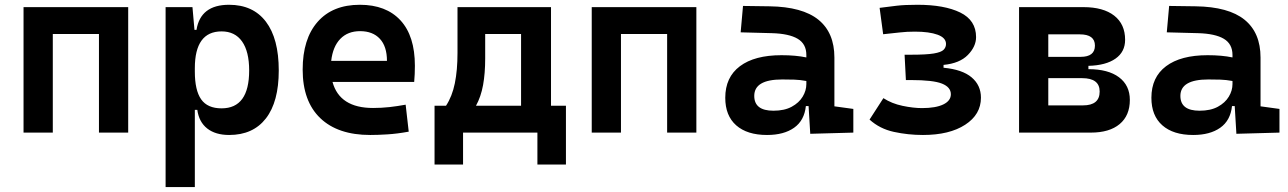

<svg xmlns="http://www.w3.org/2000/svg" viewBox="-20 -547 5313 792"><path d="M388.2 0V-406.7H197.8V0H77.1V-517.6H508.8V0Z M663.1 224.6V-517.6H773.9L782.2 -423.8H790.5Q807.1 -527.3 924.8 -527.3Q1023.9 -527.3 1076.9 -457.5Q1129.9 -387.7 1129.9 -256.3Q1129.9 -127 1076.9 -58.6Q1023.9 9.8 925.3 9.8Q869.1 9.8 835 -16.8Q800.8 -43.5 793.9 -93.8H783.7V224.6ZM783.7 -251.5Q783.7 -174.3 809.8 -137.2Q835.9 -100.1 894 -100.1Q1007.8 -100.1 1007.8 -256.3Q1007.8 -334.5 978.5 -376Q949.2 -417.5 894 -417.5Q783.7 -417.5 783.7 -265.6Z M1507.3 9.8Q1373.5 9.8 1301 -59.8Q1228.5 -129.4 1228.5 -259.8Q1228.5 -386.7 1290.3 -457Q1352.1 -527.3 1464.4 -527.3Q1572.8 -527.3 1632.1 -462.9Q1691.4 -398.4 1691.4 -275.9Q1691.4 -240.7 1688.5 -209H1351.6Q1380.9 -101.6 1519 -101.6Q1553.2 -101.6 1586.2 -105.2Q1619.1 -108.9 1653.3 -115.2L1666 -3.9Q1617.7 4.9 1577.9 7.3Q1538.1 9.8 1507.3 9.8ZM1346.2 -295.9H1576.2Q1576.2 -355.5 1546.9 -387Q1517.6 -418.5 1465.3 -418.5Q1414.6 -418.5 1383.8 -386.7Q1353 -355 1346.2 -295.9Z M1772.5 131.8V-110.8H1819.8Q1845.2 -149.4 1856.2 -203.4Q1867.2 -257.3 1867.2 -329.1V-517.6H2252.9V-110.8H2314.5V131.8H2196.8V0H1890.1V131.8ZM2129.4 -110.8V-406.7H1981.4V-305.7Q1981.4 -244.6 1972.7 -196.3Q1963.9 -147.9 1943.4 -110.8Z M2731.9 0V-406.7H2541.5V0H2420.9V-517.6H2852.5V0Z M3322.3 4.9 3315.4 -109.4H3304.2Q3297.9 -49.8 3255.6 -20Q3213.4 9.8 3144 9.8Q3062 9.8 3016.8 -30Q2971.7 -69.8 2971.7 -143.6Q2971.7 -228.5 3032.2 -273.9Q3092.8 -319.3 3203.6 -319.3Q3262.7 -319.3 3306.2 -310.1V-320.3Q3306.2 -365.7 3270.5 -387Q3234.9 -408.2 3164.1 -410.2L3035.2 -413.6L3044.9 -522.5L3154.3 -521Q3290 -519 3356 -465.6Q3421.9 -412.1 3421.9 -309.6V-108.4L3500 -97.7V0ZM3306.2 -212.9Q3279.8 -217.8 3256.1 -218.5Q3232.4 -219.2 3206.5 -219.2Q3091.3 -219.2 3091.3 -151.4Q3091.3 -90.3 3170.4 -90.3Q3215.8 -90.3 3245.8 -106.7Q3275.9 -123 3291 -148.2Q3306.2 -173.3 3306.2 -200.2Z M3787.1 9.8Q3726.1 9.8 3667.5 -2.9Q3608.9 -15.6 3566.9 -53.7L3624 -142.1Q3658.7 -119.6 3703.1 -110.4Q3747.6 -101.1 3783.2 -101.1Q3839.8 -101.1 3871.1 -116.2Q3902.3 -131.3 3902.3 -158.2Q3902.3 -187.5 3865.7 -202.1Q3829.1 -216.8 3737.3 -216.8H3716.8L3711.4 -321.3H3738.8Q3801.3 -321.3 3831.8 -326.4Q3862.3 -331.5 3872.3 -341.6Q3882.3 -351.6 3882.3 -365.7Q3882.3 -391.1 3847.7 -403.8Q3813 -416.5 3753.9 -416.5Q3719.7 -416.5 3692.9 -413.3Q3666 -410.2 3623 -405.8L3608.4 -514.6Q3646 -519.5 3679 -523.4Q3711.9 -527.3 3764.6 -527.3Q3875.5 -527.3 3940.9 -495.4Q4006.3 -463.4 4006.3 -394Q4006.3 -355 3972.4 -320.3Q3938.5 -285.6 3872.1 -279.3V-267.6Q3949.7 -260.3 3988 -227.8Q4026.4 -195.3 4026.4 -144Q4026.4 -74.7 3961.4 -32.5Q3896.5 9.8 3787.1 9.8Z M4183.6 0V-517.6H4449.2Q4531.2 -517.6 4576.2 -482.4Q4621.1 -447.3 4621.1 -382.8Q4621.1 -333 4581.5 -305.2Q4542 -277.3 4469.7 -275.4V-261.7Q4551.3 -261.7 4595.9 -228.3Q4640.6 -194.8 4640.6 -134.8Q4640.6 -70.3 4598.6 -35.2Q4556.6 0 4479.5 0ZM4304.2 -112.3H4447.3Q4516.1 -112.3 4516.1 -169.4Q4516.1 -224.6 4443.8 -224.6H4304.2ZM4304.2 -312.5H4437.5Q4496.6 -312.5 4496.6 -358.9Q4496.6 -405.3 4434.1 -405.3H4304.2Z M5080.1 4.9 5073.2 -109.4H5062Q5055.7 -49.8 5013.4 -20Q4971.2 9.8 4901.9 9.8Q4819.8 9.8 4774.7 -30Q4729.5 -69.8 4729.5 -143.6Q4729.5 -228.5 4790 -273.9Q4850.6 -319.3 4961.4 -319.3Q5020.5 -319.3 5064 -310.1V-320.3Q5064 -365.7 5028.3 -387Q4992.7 -408.2 4921.9 -410.2L4793 -413.6L4802.7 -522.5L4912.1 -521Q5047.9 -519 5113.8 -465.6Q5179.7 -412.1 5179.7 -309.6V-108.4L5257.8 -97.7V0ZM5064 -212.9Q5037.6 -217.8 5013.9 -218.5Q4990.2 -219.2 4964.4 -219.2Q4849.1 -219.2 4849.1 -151.4Q4849.1 -90.3 4928.2 -90.3Q4973.6 -90.3 5003.7 -106.7Q5033.7 -123 5048.8 -148.2Q5064 -173.3 5064 -200.2Z"/></svg>

Font: Cascadia Mono NF SemiBold
Style: Regular
Weight: 600
Monospace: yes
Designer: Aaron Bell
Foundry: Saja Typeworks
Version: Version 2404.023; ttfautohint (v1.8.4)